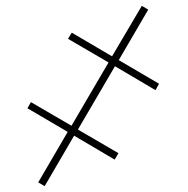

<svg xmlns="http://www.w3.org/2000/svg" viewBox="-20 -645 643 658"><path d="M466 -625 488 -612 387 -439 525 -358 513 -336 374 -418 247 -201 386 -120 373 -98 234 -180 133 -7 111 -20 212 -193 74 -274 86 -295 225 -214 352 -431 213 -512 226 -533 364 -452Z"/></svg>

Font: Noto Sans UI Thin
Style: Regular
Weight: 250
Designer: Monotype Design Team
Foundry: Monotype Imaging Inc.
Version: Version 1.901